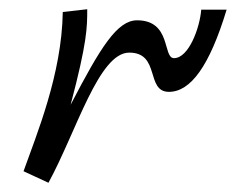

<svg xmlns="http://www.w3.org/2000/svg" viewBox="-20 -401 511 416"><path d="M416 -380C413 -341 389 -275 357 -275C332 -275 352 -357 277 -357C234 -357 198 -299 133 -174C169 -310 169 -342 169 -381L116 -375C114 -240 59 -109 31 -30L85 -5C146 -117 194 -287 260 -287C328 -287 295 -202 346 -202C393 -202 434 -258 471 -380Z"/></svg>

Font: Marck Script
Style: Regular
Weight: 400
Designer: Denis Masharov, Marck Fogel
Foundry: Denis Masharov
Version: Version 1.002